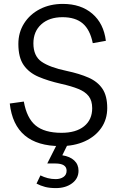

<svg xmlns="http://www.w3.org/2000/svg" viewBox="-20 -740 606 983"><path d="M290 8Q54 8 30 -210L102 -220Q117 -135 162.5 -97.5Q208 -60 295 -60Q369 -60 410.5 -93.5Q452 -127 452 -186Q452 -224 434.5 -247Q417 -270 381.5 -284.5Q346 -299 292 -311Q226 -326 177 -347Q128 -368 101 -407Q74 -446 74 -515Q74 -574 103.5 -620.5Q133 -667 184.5 -693.5Q236 -720 302 -720Q394 -720 452.5 -670Q511 -620 522 -531L455 -519Q441 -588 403.5 -620Q366 -652 300 -652Q232 -652 191.5 -615.5Q151 -579 151 -518Q151 -453 193 -424Q235 -395 321 -377Q387 -363 433.5 -342.5Q480 -322 504.5 -285.5Q529 -249 529 -187Q529 -129 498.5 -85Q468 -41 414 -16.5Q360 8 290 8ZM266 223Q234 223 211 217Q188 211 167 200L187 158Q205 167 224.5 172Q244 177 265 177Q289 177 305 166Q321 155 321 134Q321 97 263 97H222L280 -18H335L299 55Q338 61 360 81.5Q382 102 382 134Q382 174 349 198.5Q316 223 266 223Z"/></svg>

Font: LivvicRegular
Style: Regular
Weight: 400
Designer: Jacques Le Bailly, Baron von Fonthausen
Version: Version 1.001; ttfautohint (v1.8.2)